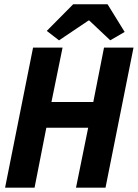

<svg xmlns="http://www.w3.org/2000/svg" viewBox="-20 -873 641 893"><path d="M3.6 0 133.8 -651.7H271L219.3 -398.5H413.9L463.8 -651.7H601L470.7 0H333.5L390.1 -278.8H195.5L140.7 0ZM254.5 -685.3 197.6 -729.3 320.4 -853.2H480.3L559.8 -724.4L492.7 -685.6L395.4 -777.4H391.4Z"/></svg>

Font: SourceCodeVF
Style: Italic
Weight: 200
Italic angle: -11°
Monospace: yes
Designer: Paul D. Hunt, Teo Tuominen
Foundry: Adobe
Version: Version 1.026;hotconv 1.1.0;makeotfexe 2.6.0